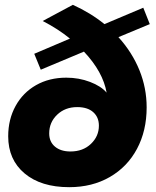

<svg xmlns="http://www.w3.org/2000/svg" viewBox="-20 -770 648 796"><path d="M471 -616Q528 -553 558 -479Q588 -405 588 -325Q588 -228 548 -153Q508 -78 435 -36Q362 6 267 6Q150 6 82 -51Q14 -108 14 -205Q14 -275 44.5 -330.5Q75 -386 129.5 -417Q184 -448 255 -448Q307 -448 353 -430.5Q399 -413 422 -386Q407 -472 328 -556L149 -481L122 -547L270 -610Q221 -650 157 -683L282 -750Q355 -717 413 -670L574 -738L601 -670ZM390 -249Q390 -284 366.5 -305Q343 -326 300 -326Q250 -326 217 -294.5Q184 -263 184 -217Q184 -182 208 -162Q232 -142 272 -142Q324 -142 357 -173.5Q390 -205 390 -249Z"/></svg>

Font: TypoPRO Montserrat Alternates
Style: Bold Italic
Weight: 700
Italic angle: -11.3°
Designer: Julieta Ulanovsky
Foundry: Julieta Ulanovsky
Version: Version 6.001